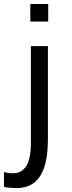

<svg xmlns="http://www.w3.org/2000/svg" viewBox="-91 -731 357 957"><path d="M149.4 -623.5V-710.9H60.1V-623.5ZM-9.3 206.5C131.8 206.5 147.9 65.4 147.9 -45.9V-501H63V-17.6C63 85.4 32.7 132.8 -28.3 132.8C-40 132.8 -54.2 130.9 -71.3 127V200.7C-50.8 204.6 -30.3 206.5 -9.3 206.5Z"/></svg>

Font: Ride
Style: Regular
Weight: 400
Version: Version 3.000